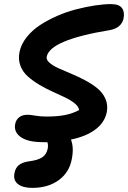

<svg xmlns="http://www.w3.org/2000/svg" viewBox="-20 -706 625 937"><path d="M189.9 -12.2Q116.2 -12.2 81.3 -37.1Q46.4 -62 54.2 -101.1Q58.1 -121.6 73.7 -133.8Q89.4 -146 115.2 -146Q126.5 -146 152.3 -141.6Q178.2 -137.2 206.1 -137.2Q261.2 -137.2 298.1 -144.8Q335 -152.3 366.2 -168.9Q364.3 -185.1 345.5 -200.7Q326.7 -216.3 298.6 -230Q270.5 -243.7 237.1 -258.5Q203.6 -273.4 172.1 -292.2Q140.6 -311 116 -332.8Q91.3 -354.5 79.6 -385.3Q67.9 -416 75.2 -452.1Q83 -490.2 109.9 -524.2Q136.7 -558.1 175 -583.3Q213.4 -608.4 259 -628.4Q304.7 -648.4 352.3 -660.6Q399.9 -672.9 443.4 -679.4Q486.8 -686 522 -686Q561 -686 575.2 -666.7Q589.4 -647.5 583 -616.2Q579.1 -594.7 561.8 -579.3Q544.4 -564 516.1 -559.1Q223.6 -511.2 208 -429.2Q205.1 -414.6 221.2 -400.1Q237.3 -385.7 265.4 -373Q293.5 -360.4 327.6 -346.2Q361.8 -332 395.3 -314.2Q428.7 -296.4 455.1 -275.1Q481.4 -253.9 494.6 -223.6Q507.8 -193.4 501 -158.2Q490.7 -107.9 445.3 -74Q399.9 -40 326.2 -24.9Q341.8 14.2 330.1 71.8Q317.9 135.7 266.4 173.3Q214.8 210.9 137.2 210.9Q90.8 210.9 67.1 191.9Q43.5 172.9 50.8 138.2Q55.2 114.3 70.8 100.6Q86.4 86.9 117.2 82Q164.6 76.2 186 61.8Q207.5 47.4 212.9 19Q216.3 0.5 210.9 -12.2Z"/></svg>

Font: Shantell Sans Irregular
Style: Italic
Weight: 600
Italic angle: -11.31°
Designer: Stephen Nixon, Anya Danilova, Shantell Martin
Foundry: Arrow Type
Version: Version 1.006;[9816181b4]